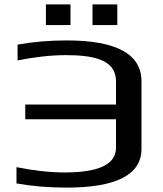

<svg xmlns="http://www.w3.org/2000/svg" viewBox="-20 -844 744 874"><path d="M508 -475V-368H95V-301H508V-171C508 -96 430 -59 275 -59C208 -59 135 -67 55 -83V-9C128 4 203 10 283 10C510 10 624 -49 624 -166V-474C624 -598 510 -660 283 -660C207 -660 133 -654 60 -641V-569C140 -585 213 -593 280 -593C402 -593 508 -574 508 -475ZM301 -730V-824H189V-730ZM514 -730V-824H401V-730Z"/></svg>

Font: Gamestation Extended
Style: Regular
Weight: 400
Width: 7
Designer: Jonas Hecksher
Foundry: Jonas Hecksher, Playtypeª, e-types AS
Version: Version 1.003